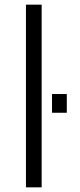

<svg xmlns="http://www.w3.org/2000/svg" viewBox="-20 -805 344 825"><path d="M91.5 0H159V-785H91.5ZM203.5 -401V-320.5H267V-401Z"/></svg>

Font: Anybody Expanded Light
Style: Regular
Weight: 300
Width: 7
Version: Version 1.113;gftools[0.9.25]